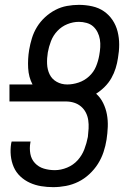

<svg xmlns="http://www.w3.org/2000/svg" viewBox="-20 -763 540 791"><path d="M199 8Q174 8 149.5 4Q125 0 103 -10Q81 -20 63.5 -36.5Q46 -53 36.5 -75Q27 -97 24.5 -122Q22 -147 26 -172L28 -180H106L105 -175Q101 -152 105 -129.5Q109 -107 124 -91Q139 -75 160.5 -68.5Q182 -62 206 -62Q231 -62 256.5 -72.5Q282 -83 300 -103Q318 -123 327.5 -148Q337 -173 342 -199Q344 -216 345 -233.5Q346 -251 343.5 -268Q341 -285 333.5 -299.5Q326 -314 313.5 -324.5Q301 -335 285 -340Q269 -345 251 -345H19V-415H114Q98 -445 96 -482.5Q94 -520 100 -557Q104 -581 111.5 -605.5Q119 -630 132.5 -652Q146 -674 165.5 -692Q185 -710 208 -722Q231 -734 256 -738.5Q281 -743 305 -743Q333 -743 360 -737Q387 -731 408 -716.5Q429 -702 443.5 -680.5Q458 -659 464.5 -633Q471 -607 471 -579.5Q471 -552 466 -524Q463 -503 456.5 -482Q450 -461 439 -441.5Q428 -422 411.5 -405.5Q395 -389 376 -377Q394 -361 405 -338.5Q416 -316 420.5 -291.5Q425 -267 424 -240.5Q423 -214 419 -188Q415 -162 406.5 -136.5Q398 -111 383.5 -88Q369 -65 348 -45.5Q327 -26 302.5 -14Q278 -2 251.5 3Q225 8 199 8ZM257 -415Q280 -415 304 -423Q328 -431 347 -448.5Q366 -466 375.5 -489Q385 -512 389 -536Q392 -552 393 -568.5Q394 -585 391.5 -600.5Q389 -616 382 -630Q375 -644 364 -654Q353 -664 337 -668.5Q321 -673 305 -673Q281 -673 257.5 -663.5Q234 -654 216.5 -635.5Q199 -617 190 -593.5Q181 -570 177 -547Q173 -523 174 -499.5Q175 -476 184.5 -456.5Q194 -437 213.5 -426Q233 -415 257 -415Z"/></svg>

Font: Iosevka Fixed
Style: Italic
Weight: 400
Italic angle: -9°
Monospace: yes
Designer: Belleve Invis
Foundry: Belleve Invis
Version: Version 33.2.4